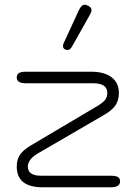

<svg xmlns="http://www.w3.org/2000/svg" viewBox="-20 -794 580 814"><path d="M51 -88Q51 -117 64 -137Q77 -157 110 -177L392 -344Q417 -359 426 -371Q435 -383 435 -400Q435 -441 375 -441H90Q51 -441 51 -465Q51 -478 60 -484Q69 -490 90 -490H366Q422 -490 453 -466.5Q484 -443 484 -400Q484 -370 470.5 -349Q457 -328 425 -309L143 -145Q98 -119 98 -88Q98 -49 154 -49H450Q471 -49 480 -43.5Q489 -38 489 -25Q489 0 450 0H161Q51 0 51 -88ZM247 -599Q247 -605 250 -611L314 -750Q325 -774 339 -774Q346 -774 353 -770Q368 -763 368 -751Q368 -744 362 -733L285 -596Q277 -582 265 -582L257 -584Q247 -588 247 -599Z"/></svg>

Font: Kodchasan ExtraLight
Style: Regular
Weight: 275
Version: Version 1.000; ttfautohint (v1.6)